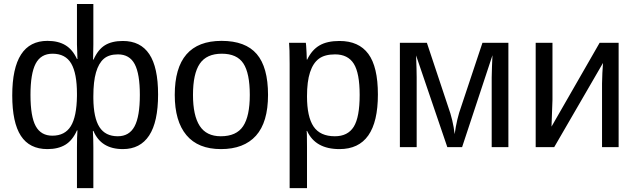

<svg xmlns="http://www.w3.org/2000/svg" viewBox="-20 -745 3221 972"><path d="M780.3 -266.6Q780.3 -127.9 735.1 -59.1Q689.9 9.8 602.1 9.8Q491.7 9.8 453.1 -82H450.2Q452.6 -39.6 452.6 1V207.5H369.6V1Q369.6 -52.2 372.1 -85H369.6Q347.2 -34.2 310.8 -12.2Q274.4 9.8 220.2 9.8Q129.4 9.8 85.7 -57.4Q42 -124.5 42 -261.7Q42 -538.1 220.2 -538.1Q274.9 -538.1 311.3 -516.1Q347.7 -494.1 369.6 -446.3H372.1L369.6 -520V-724.6H452.6V-519.5L451.2 -443.4H453.6Q476.1 -494.1 511.2 -515.9Q546.4 -537.6 602.1 -537.6Q691.4 -537.6 735.8 -470.9Q780.3 -404.3 780.3 -266.6ZM134.3 -264.6Q134.3 -154.8 160.9 -106.4Q187.5 -58.1 245.1 -58.1Q308.6 -58.1 338.4 -106.2Q368.2 -154.3 369.6 -258.8V-270.5Q369.6 -373.5 340.6 -423.3Q311.5 -473.1 246.1 -473.1Q187 -473.1 160.6 -422.9Q134.3 -372.6 134.3 -264.6ZM688 -264.6Q688 -371.1 661.9 -420.4Q635.7 -469.7 577.1 -469.7Q531.2 -469.7 505.4 -447.3Q479.5 -424.8 466.1 -378.7Q452.6 -332.5 452.6 -257.8V-246.6Q453.6 -148.4 483.4 -101.8Q513.2 -55.2 576.2 -55.2Q634.3 -55.2 661.1 -105.2Q688 -155.3 688 -264.6Z M1336.9 -264.6Q1336.9 -126 1275.9 -58.1Q1214.8 9.8 1098.6 9.8Q982.9 9.8 923.8 -60.8Q864.7 -131.3 864.7 -264.6Q864.7 -538.1 1101.6 -538.1Q1222.7 -538.1 1279.8 -471.4Q1336.9 -404.8 1336.9 -264.6ZM1244.6 -264.6Q1244.6 -374 1212.2 -423.6Q1179.7 -473.1 1103 -473.1Q1025.9 -473.1 991.5 -422.6Q957 -372.1 957 -264.6Q957 -160.2 991 -107.7Q1024.9 -55.2 1097.7 -55.2Q1176.8 -55.2 1210.7 -106Q1244.6 -156.7 1244.6 -264.6Z M1893.1 -266.6Q1893.1 9.8 1698.7 9.8Q1576.7 9.8 1534.7 -82H1532.2Q1534.2 -78.1 1534.2 1V207.5H1446.3V-420.4Q1446.3 -502 1443.4 -528.3H1528.3Q1528.8 -526.4 1529.8 -514.4Q1530.8 -502.4 1532 -477.5Q1533.2 -452.6 1533.2 -443.4H1535.2Q1558.6 -492.2 1597.2 -514.9Q1635.7 -537.6 1698.7 -537.6Q1796.4 -537.6 1844.7 -472.2Q1893.1 -406.7 1893.1 -266.6ZM1800.8 -264.6Q1800.8 -375 1771 -422.4Q1741.2 -469.7 1676.3 -469.7Q1624 -469.7 1594.5 -447.8Q1564.9 -425.8 1549.6 -379.2Q1534.2 -332.5 1534.2 -257.8Q1534.2 -153.8 1567.4 -104.5Q1600.6 -55.2 1675.3 -55.2Q1740.7 -55.2 1770.8 -103.3Q1800.8 -151.4 1800.8 -264.6Z M2319.3 0H2244.6L2086.4 -464.4Q2089.4 -388.2 2089.4 -353.5V0H2004.4V-528.3H2141.1L2248.5 -205.6Q2273.9 -135.7 2281.7 -65.9Q2292.5 -144.5 2314.9 -205.6L2422.4 -528.3H2553.7V0H2469.2V-353.5L2470.7 -409.2L2473.1 -465.3Z M2776.9 -528.3V-239.3L2772 -104L3015.6 -528.3H3111.8V0H3027.8V-322.3Q3027.8 -339.8 3029.5 -375.5Q3031.2 -411.1 3032.7 -426.3L2785.6 0H2691.9V-528.3Z"/></svg>

Font: Liberation Sans
Style: Regular
Weight: 400
Designer: Steve Matteson
Foundry: Ascender Corporation
Version: Version 2.00.1